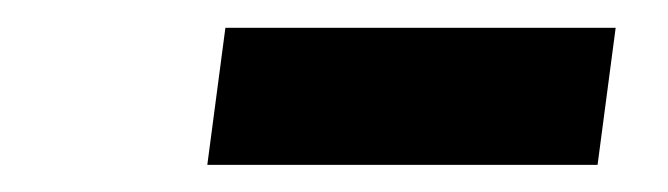

<svg xmlns="http://www.w3.org/2000/svg" viewBox="-20 -744 480 138"><path d="M142 -724H422.5L409.5 -625.5H129Z"/></svg>

Font: Merriweather 72pt Black
Style: Italic
Weight: 900
Italic angle: -7.8°
Version: Version 2.101